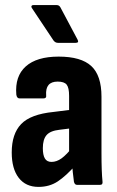

<svg xmlns="http://www.w3.org/2000/svg" viewBox="-20 -725 460 753"><path d="M282 0Q273 0 270 -12Q268 -25 265.5 -49.5Q263 -74 262 -95L251 -120V-349Q251 -381 241.5 -393Q232 -405 206 -405Q157 -405 161 -351Q163 -339 150 -339H57Q46 -339 44 -354Q38 -426 81 -464.5Q124 -503 210 -503Q298 -503 338 -466Q378 -429 378 -346V-127Q378 -87 379 -60Q380 -33 382 -13Q384 0 372 0ZM131 8Q81 8 53.5 -27.5Q26 -63 26 -127Q26 -200 63 -238.5Q100 -277 190 -286L262 -295L261 -222L213 -216Q177 -212 162.5 -195Q148 -178 148 -144Q148 -117 156 -103.5Q164 -90 182 -90Q202 -90 221.5 -104Q241 -118 268 -152L277 -78Q239 -35 206.5 -13.5Q174 8 131 8ZM207 -557Q197 -557 190 -566L106 -692Q102 -697 103.5 -701Q105 -705 111 -705H203Q212 -705 217 -696L284 -570Q291 -557 277 -557Z"/></svg>

Font: Sofia Sans Condensed ExtraBold
Style: Regular
Weight: 800
Designer: Botio Nikoltchev, Ani Petrova
Foundry: lettersoup
Version: Version 4.101